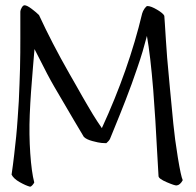

<svg xmlns="http://www.w3.org/2000/svg" viewBox="-20 -686 745 728"><path d="M23.9 -23.9Q29.3 -60.5 33.7 -98.9Q38.1 -137.2 41.3 -168Q44.4 -198.7 47.1 -239Q49.8 -279.3 51.3 -302.7Q52.7 -326.2 54 -368.2Q55.2 -410.2 55.9 -426.3Q56.6 -442.4 56.9 -486.3Q57.1 -530.3 57.1 -539.1Q57.1 -547.9 57.1 -593.8Q57.1 -639.6 57.1 -642.1Q57.1 -647.9 62.3 -657Q67.4 -666 73.2 -666Q82 -666 99.9 -652.6Q117.7 -639.2 127.9 -628.9Q176.8 -522.9 242.2 -408.2Q250.5 -394 268.1 -363Q285.6 -332 292.2 -320.3Q298.8 -308.6 311.8 -286.6Q324.7 -264.6 331.8 -252.9Q338.9 -241.2 348.4 -226.6Q357.9 -211.9 366.2 -200.2Q468.3 -421.9 519 -634.8Q521.5 -644 528.1 -653.6Q534.7 -663.1 539.1 -663.1Q552.2 -663.1 575.7 -649.2Q599.1 -635.3 603 -626Q603.5 -623 605 -597.7Q606.4 -572.3 609.1 -533.2Q611.8 -494.1 613.8 -466.8Q623.5 -356.9 637.2 -216.8Q642.6 -160.6 654.3 -88.9Q666 -17.1 672.9 -2.9Q663.1 15.6 649.9 17.1Q643.1 18.1 612.3 4.9Q581.5 -8.3 581.1 -18.1Q578.1 -63 575.2 -120.8Q572.3 -178.7 569.1 -229.2Q565.9 -279.8 561 -345.2Q550.3 -476.1 537.1 -549.8Q529.8 -521.5 520.8 -491Q511.7 -460.4 500 -426.8Q488.3 -393.1 479.5 -368.2Q470.7 -343.3 456.3 -306.6Q441.9 -270 435.5 -253.9Q429.2 -237.8 414.1 -201.2Q398.9 -164.6 397 -159.2Q395 -155.3 391.6 -151.4Q388.2 -147.5 385.7 -145.5L382.8 -143.1Q376 -143.1 364.7 -144Q353.5 -145 330.6 -151.1Q307.6 -157.2 297.9 -167Q279.3 -197.3 186 -356.9Q172.9 -379.4 158.9 -406Q145 -432.6 130.9 -460.7Q116.7 -488.8 110.8 -500Q108.9 -474.1 104.7 -427.2Q100.6 -380.4 97.7 -338.4Q94.7 -296.4 92.8 -251Q89.8 -176.8 94.7 -105Q99.6 -33.2 109.9 5.9Q107.9 10.3 103 15.9Q98.1 21.5 94.2 22Q77.6 17.6 54.7 4.6Q31.7 -8.3 23.9 -23.9Z"/></svg>

Font: Crimson
Style: Roman
Weight: 400
Version: Version 0.8